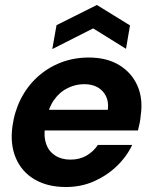

<svg xmlns="http://www.w3.org/2000/svg" viewBox="-20 -739 608 771"><path d="M245 12Q171 12 119 -18.5Q67 -49 43.5 -104.5Q20 -160 30 -232Q38 -291 63.5 -341.5Q89 -392 130 -429.5Q171 -467 223.5 -487.5Q276 -508 337 -508Q409 -508 459 -477.5Q509 -447 532 -394.5Q555 -342 545 -275Q544 -261 541 -245.5Q538 -230 534 -215H122L137 -298H413Q417 -330 405.5 -353Q394 -376 372 -388.5Q350 -401 318 -401Q284 -401 252 -385.5Q220 -370 197.5 -338.5Q175 -307 166 -259L161 -230Q155 -190 165.5 -160.5Q176 -131 201.5 -114.5Q227 -98 263 -98Q300 -98 328 -114.5Q356 -131 373 -157H511Q488 -109 448 -71Q408 -33 356.5 -10.5Q305 12 245 12ZM190 -542 207 -638 369 -719 502 -637 486 -543 354 -625Z"/></svg>

Font: DM Sans 36pt
Style: Bold Italic
Weight: 700
Italic angle: -10°
Designer: Colophon Foundry, Jonny Pinhorn
Foundry: Colophon Foundry
Version: Version 4.004;gftools[0.9.30]